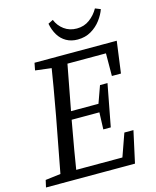

<svg xmlns="http://www.w3.org/2000/svg" viewBox="-130 -956 844 1042"><g transform="rotate(-15 292.0 -435.0)"><path d="M-3 0 6 -40 128 -55H134L124 0ZM82 0 150 -360Q164 -437 177.5 -515Q191 -593 203 -670H293L225 -310Q211 -233 197.5 -155Q184 -77 172 0ZM104 -629 112 -670H248L237 -614H225ZM124 0 134 -50H478L422 0L485 -178H536L497 0ZM186 -319 195 -365H419L411 -319ZM238 -619 248 -670H574L550 -492H499L500 -670L532 -619ZM379 -224 383 -335 386 -355 424 -461H466L421 -224ZM372 -731Q336 -731 308.5 -746.5Q281 -762 264 -790Q247 -818 240 -855L268 -869Q282 -834 312 -812Q342 -790 383 -790Q424 -790 455 -813Q486 -836 505 -870L535 -858Q525 -829 503 -799.5Q481 -770 448 -750.5Q415 -731 372 -731Z"/></g></svg>

Font: Source Serif 4
Style: Italic
Weight: 400
Italic angle: -12°
Designer: Frank Grießhammer
Foundry: Adobe Systems Incorporated
Version: Version 4.004;hotconv 1.0.116;makeotfexe 2.5.65601